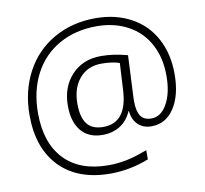

<svg xmlns="http://www.w3.org/2000/svg" viewBox="-86 -803 1059 993"><g transform="rotate(-10 443.0 -306.5)"><path d="M831.1 -354Q831.1 -242.7 786.9 -175.3Q742.7 -107.9 667 -107.9Q623.5 -107.9 596.4 -134.3Q569.3 -160.6 564.9 -206.1H563Q542 -157.2 502.4 -132.6Q462.9 -107.9 410.2 -107.9Q337.9 -107.9 298.3 -155Q258.8 -202.1 258.8 -287.1Q258.8 -385.7 317.6 -448.5Q376.5 -511.2 471.2 -511.2Q538.6 -511.2 610.8 -491.2L600.1 -264.6V-250Q600.1 -199.2 617.2 -173.6Q634.3 -147.9 673.8 -147.9Q724.1 -147.9 756.1 -204.8Q788.1 -261.7 788.1 -353Q788.1 -447.8 749.5 -519Q710.9 -590.3 639.4 -628.7Q567.9 -667 476.1 -667Q363.8 -667 278.1 -618.4Q192.4 -569.8 146.2 -481Q100.1 -392.1 100.1 -276.9Q100.1 -119.6 181.6 -33.9Q263.2 51.8 413.1 51.8Q458.5 51.8 505.1 43Q551.8 34.2 618.2 8.8V57.1Q519 96.2 416 96.2Q245.6 96.2 150.4 -1.7Q55.2 -99.6 55.2 -273.9Q55.2 -398.9 108.2 -498.8Q161.1 -598.6 258.1 -653.8Q355 -709 477.1 -709Q582 -709 662.8 -665.5Q743.7 -622.1 787.4 -541.3Q831.1 -460.4 831.1 -354ZM309.1 -288.1Q309.1 -218.3 335.9 -183.1Q362.8 -147.9 420.9 -147.9Q545.4 -147.9 554.2 -316.9L562 -459Q523.4 -472.2 467.8 -472.2Q395 -472.2 352.1 -422.1Q309.1 -372.1 309.1 -288.1Z"/></g></svg>

Font: Zoram GWeb Light
Style: Regular
Weight: 300
Foundry: Ascender Corporation
Version: Version 1.000